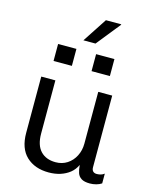

<svg xmlns="http://www.w3.org/2000/svg" viewBox="-135 -1006 869 1103"><g transform="rotate(15 300.0 -455.0)"><path d="M263 10Q180 10 130 -37Q80 -84 80 -177V-511H164V-195Q164 -126 196.5 -91.5Q229 -57 286 -57Q325 -57 355 -76.5Q385 -96 402 -129.5Q419 -163 419 -203V-511H502V-85Q502 -69 510 -61Q518 -53 532 -53Q542 -53 553.5 -55.5Q565 -58 577 -67V-9Q564 0 545.5 5Q527 10 508 10Q475 10 457.5 -1Q440 -12 433.5 -31.5Q427 -51 425 -78Q411 -48 387 -29Q363 -10 331.5 0Q300 10 263 10ZM260 -775 355 -920H446V-917L332 -775ZM125 -616V-717H234V-616ZM351 -616V-717H460V-616Z"/></g></svg>

Font: Chivo Mono Medium Light
Style: Regular
Weight: 300
Monospace: yes
Version: Version 1.008